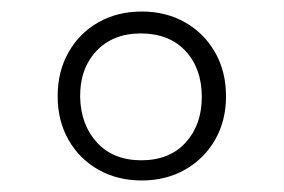

<svg xmlns="http://www.w3.org/2000/svg" viewBox="-20 -857 492 333"><path d="M372 -690Q372 -647.5 353 -614.5Q334 -581.5 301 -562.8Q268 -544 226 -544Q183.5 -544 150.5 -562.8Q117.5 -581.5 98.8 -614.5Q80 -647.5 80 -690Q80 -733 98.8 -766.2Q117.5 -799.5 150.5 -818.2Q183.5 -837 226 -837Q268 -837 301 -818.2Q334 -799.5 353 -766.2Q372 -733 372 -690ZM330 -689Q330 -738 301.8 -768.5Q273.5 -799 224 -799Q176 -799 147.2 -768.5Q118.5 -738 119 -689Q120 -640.5 148.2 -609.8Q176.5 -579 225 -579Q274 -579 302 -609.8Q330 -640.5 330 -689Z"/></svg>

Font: Public Sans Thin
Style: Regular
Weight: 100
Designer: The Public Sans project authors (U.S. Web Design System). Libre Franklin designed by Pablo Impallari and Rodrigo Fuenzal
Version: Version 1.008